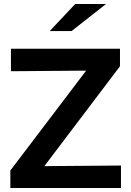

<svg xmlns="http://www.w3.org/2000/svg" viewBox="-20 -945 656 965"><path d="M32 0V-88L413 -590L35 -587V-700H583V-612L203 -110L588 -113V0ZM230 -789 358 -925H513L340 -789Z"/></svg>

Font: Red Hat Text SemiBold
Style: Regular
Weight: 600
Designer: Pentagram, MCKL
Foundry: MCKL
Version: Version 1.030